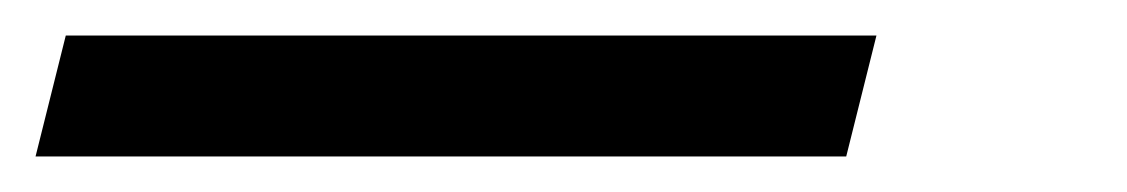

<svg xmlns="http://www.w3.org/2000/svg" viewBox="-93 75 634 108"><path d="M-56 95H400L383 163H-73Z"/></svg>

Font: IBM Plex Serif SmBld
Style: Italic
Weight: 600
Italic angle: -14°
Designer: Mike Abbink, Paul van der Laan, Pieter van Rosmalen
Foundry: Bold Monday
Version: Version 3.001